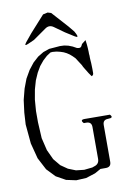

<svg xmlns="http://www.w3.org/2000/svg" viewBox="-100 -1013 700 1050"><g transform="rotate(-10 250.0 -487.5)"><path d="M425.8 -668.9 426.8 -651.4 427.7 -640.6 428.7 -606.4V-584Q428.7 -572.3 418 -568.4L404.3 -587.9L380.9 -626L376 -636.7L358.4 -664.1L347.7 -680.7L334 -694.3L320.3 -706.1L305.7 -715.8L290 -723.6L272.5 -729.5L252 -734.4L230.5 -736.3L218.8 -735.4L196.3 -720.7L172.9 -699.2L150.4 -671.9L130.9 -638.7L113.3 -598.6L99.6 -550.8L89.8 -496.1L85 -433.6V-371.1L89.8 -282.2L106.4 -212.9L131.8 -158.2L164.1 -119.1L202.1 -92.8L244.1 -76.2L289.1 -71.3L335 -76.2L345.7 -80.1Q374 -87.9 374 -117.2V-293.9Q374 -323.2 344.7 -323.2H331.1Q310.5 -344.7 339.8 -344.7L479.5 -343.8Q500 -323.2 465.8 -323.2Q436.5 -323.2 436.5 -293.9V-89.8Q436.5 -60.5 407.2 -60.5H377L343.8 -42L292 -25.4L236.3 -22.5L181.6 -34.2L128.9 -63.5L84 -110.4L48.8 -177.7L26.4 -263.7L16.6 -371.1L20.5 -436.5L29.3 -504.9L44.9 -565.4L64.5 -617.2L89.8 -661.1L118.2 -697.3L148.4 -724.6L180.7 -744.1L214.8 -755.9L252 -758.8L275.4 -760.7L298.8 -759.8L321.3 -754.9L343.8 -746.1L365.2 -734.4L376 -732.4Q386.7 -731.4 391.6 -741.2L396.5 -751L418.9 -768.6L421.9 -746.1L422.9 -735.4L423.8 -723.6L424.8 -702.1V-691.4L425.8 -680.7ZM241.2 -953.1 259.8 -947.3 340.8 -857.4 367.2 -825.2 375 -810.5Q387.7 -784.2 363.3 -799.8L315.4 -830.1L260.7 -869.1Q237.3 -885.7 213.9 -869.1L141.6 -818.4L106.4 -802.7Q80.1 -791 97.7 -813.5L133.8 -857.4L214.8 -947.3Z"/></g></svg>

Font: B2 Hana
Style: Regular
Weight: 500
Version: 2020-08-05; (max)